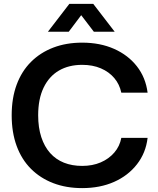

<svg xmlns="http://www.w3.org/2000/svg" viewBox="-20 -957 810 986"><path d="M402 9Q320 9 253.5 -16.5Q187 -42 139 -90Q91 -138 65.5 -207.5Q40 -277 40 -365Q40 -453 65.5 -522Q91 -591 139 -639Q187 -687 253.5 -712.5Q320 -738 402 -738Q494 -738 566 -706Q638 -674 683 -616.5Q728 -559 738 -481H603Q594 -524 567 -556Q540 -588 498 -606Q456 -624 402 -624Q333 -624 282.5 -594.5Q232 -565 204 -507Q176 -449 176 -365Q176 -302 192 -253Q208 -204 237.5 -171Q267 -138 308.5 -121.5Q350 -105 402 -105Q455 -105 497 -123Q539 -141 567 -173.5Q595 -206 603 -249H738Q729 -172 683.5 -113.5Q638 -55 566 -23Q494 9 402 9ZM226 -794 336 -937H459L569 -794H462L397 -879L333 -794Z"/></svg>

Font: Mona Sans ExtraLight SemiBold
Style: Regular
Weight: 600
Version: Version 2.000